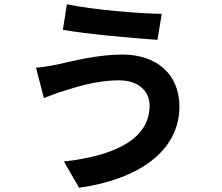

<svg xmlns="http://www.w3.org/2000/svg" viewBox="-20 -824 1040 901"><path d="M682 -329C682 -174 525 -94 280 -66L351 57C626 19 822 -113 822 -324C822 -478 712 -568 555 -568C440 -568 329 -539 256 -523C225 -516 182 -509 149 -506L186 -364C215 -375 253 -390 282 -398C332 -414 430 -447 539 -447C632 -447 682 -394 682 -329ZM294 -804 275 -684C388 -664 603 -645 719 -637L739 -759C634 -760 409 -779 294 -804Z"/></svg>

Font: Noto Sans T Chinese Bold
Style: Bold
Weight: 700
Designer: Ryoko NISHIZUKA (kana & ideographs); Paul D. Hunt (Latin, Greek & Cyrillic); Wenlong ZHANG (bopomofo); Sandoll Communica
Foundry: Adobe Systems Incorporated
Version: Version 1.000;PS 1;hotconv 1.0.78;makeotf.lib2.5.61930